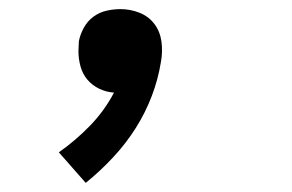

<svg xmlns="http://www.w3.org/2000/svg" viewBox="-20 -196 640 421"><path d="M168 205 109 138Q146 112 177.5 79.5Q209 47 230 7Q213 6 197.5 -1.5Q182 -9 171.5 -21.5Q161 -34 156.5 -50.5Q152 -67 152 -84Q152 -90 152.5 -95.5Q153 -101 153 -106Q156 -121 164 -135.5Q172 -150 185 -159.5Q198 -169 213.5 -172.5Q229 -176 244 -176Q266 -176 286 -168Q306 -160 318.5 -143.5Q331 -127 334 -105Q337 -83 333 -61Q327 -23 313 14Q299 51 277.5 85Q256 119 228 149Q200 179 168 205Z"/></svg>

Font: Iosevka Slab SmBdExObl
Style: Regular
Weight: 600
Width: 7
Italic angle: -9°
Monospace: yes
Designer: Belleve Invis
Foundry: Belleve Invis
Version: Version 11.1.0; ttfautohint (v1.8.3)